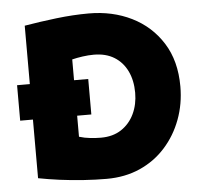

<svg xmlns="http://www.w3.org/2000/svg" viewBox="-50 -722 833 790"><g transform="rotate(-5 366.5 -327.5)"><path d="M25.4 -254.9V-401.4H319.3V-254.9ZM359.4 14.6Q314.5 14.6 264.2 11.2Q213.9 7.8 166 1.5Q118.2 -4.9 78.1 -12.7V-642.6Q140.6 -653.3 210.4 -661.6Q280.3 -669.9 344.7 -669.9Q442.4 -669.9 521.5 -630.9Q600.6 -591.8 647.5 -517.6Q694.3 -443.4 694.3 -337.9Q694.3 -265.6 670.4 -201.7Q646.5 -137.7 602.5 -88.9Q558.6 -40 497.1 -12.7Q435.5 14.6 359.4 14.6ZM350.6 -156.2Q400.4 -156.2 435.1 -179.2Q469.7 -202.1 488.3 -241.2Q506.8 -280.3 506.8 -328.1Q506.8 -378.9 488.3 -417.5Q469.7 -456.1 435.1 -477.5Q400.4 -499 350.6 -499Q328.1 -499 304.2 -495.6Q280.3 -492.2 260.7 -487.3V-168Q283.2 -161.1 306.6 -158.7Q330.1 -156.2 350.6 -156.2Z"/></g></svg>

Font: Sen ExtraBold
Style: Regular
Weight: 800
Version: Version 2.000;gftools[0.9.31]